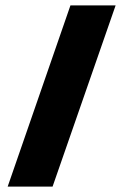

<svg xmlns="http://www.w3.org/2000/svg" viewBox="-20 -694 458 714"><path d="M8.5 0H175.5L410 -674H242Z"/></svg>

Font: Anybody Condensed Black
Style: Regular
Weight: 900
Width: 3
Designer: Tyler Finck
Foundry: Etcetera Type Company
Version: Version 1.113;gftools[0.9.25]